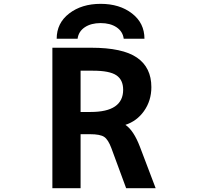

<svg xmlns="http://www.w3.org/2000/svg" viewBox="-20 -982 1040 1004"><path d="M401.4 -280.3V2H253.9V-732.4H457Q621.1 -732.4 696.3 -680.7Q771.5 -628.9 771.5 -526.4Q771.5 -455.1 732.4 -400.4Q695.3 -348.6 635.7 -329.1Q678.7 -300.8 711.9 -213.9L793.9 2H639.6L562.5 -207Q545.9 -252 524.9 -266.1Q503.9 -280.3 450.2 -280.3ZM466.8 -612.3H401.4V-396.5H454.1Q624 -396.5 624 -512.7Q624 -564.5 588.4 -588.4Q552.7 -612.3 466.8 -612.3ZM735.4 -779.3H627Q622.1 -817.4 589.4 -839.4Q556.6 -861.3 506.3 -861.3Q456.1 -861.3 423.3 -839.4Q390.6 -817.4 385.7 -779.3H276.4Q276.4 -861.3 341.8 -911.6Q407.2 -961.9 506.3 -961.9Q605.5 -961.9 670.4 -911.6Q735.4 -861.3 735.4 -779.3Z"/></svg>

Font: GenEi Gothic M Regular
Style: Bold
Weight: 700
Designer: o_tamon (Modified); [Source Han Sans]
Ryoko NISHIZUKA  (kana & ideographs); Paul D. Hunt (Latin, Greek & Cyrillic); Wenl
Version: Version 1.1a;Original Version 1.004